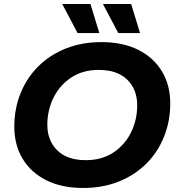

<svg xmlns="http://www.w3.org/2000/svg" viewBox="-20 -921 884 953"><path d="M392 12Q286 12 209.5 -26.5Q133 -65 92 -133.5Q51 -202 51 -292Q51 -381 82 -458Q113 -535 170.5 -592Q228 -649 307.5 -680.5Q387 -712 484 -712Q590 -712 666.5 -673.5Q743 -635 784 -566.5Q825 -498 825 -408Q825 -319 794 -242Q763 -165 705.5 -108Q648 -51 568.5 -19.5Q489 12 392 12ZM406 -126Q485 -126 542 -163.5Q599 -201 630 -263Q661 -325 661 -399Q661 -477 611.5 -525.5Q562 -574 470 -574Q391 -574 334 -536.5Q277 -499 246 -437Q215 -375 215 -301Q215 -223 264.5 -174.5Q314 -126 406 -126ZM365 -757 289 -901H429L473 -757ZM567 -757 491 -901H631L675 -757Z"/></svg>

Font: Montserrat
Style: Bold Italic
Weight: 700
Italic angle: -11.3°
Designer: Julieta Ulanovsky
Foundry: Julieta Ulanovsky
Version: Version 9.000; ttfautohint (v1.8.4.7-5d5b)